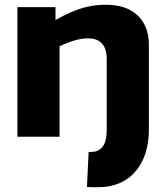

<svg xmlns="http://www.w3.org/2000/svg" viewBox="-20 -574 697 806"><path d="M605 -31Q605 40 581.5 93Q558 146 515.5 176Q473 206 414 211Q397 212 380 212Q363 212 345 211L352 64Q360 64 367.5 63.5Q375 63 381 62Q404 55 416 34Q428 13 428 -30V-326Q428 -370 408 -391.5Q388 -413 349 -413Q329 -413 309.5 -408.5Q290 -404 271 -397Q252 -390 230 -380V0H53V-544H213V-490Q250 -511 283.5 -525Q317 -539 350.5 -546.5Q384 -554 423 -554Q485 -554 525 -532.5Q565 -511 585 -473.5Q605 -436 605 -386Z"/></svg>

Font: Georama SemiExpanded
Style: Bold
Weight: 700
Width: 6
Designer: Jean-Baptiste Levee
Foundry: Production Type
Version: Version 1.001